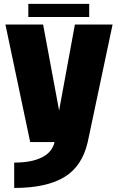

<svg xmlns="http://www.w3.org/2000/svg" viewBox="-20 -720 604 973"><path d="M133 0 7.5 -595.5H198.5L279.5 -160L359.5 -595.5H550.5L424.5 0Q396.5 123 305.5 177.8Q214.5 232.5 52 232.5V104Q139 104 191.5 78Q244 52.5 256.5 0ZM123.5 -634V-700.5H432V-634Z"/></svg>

Font: Anybody ExtraBold
Style: Regular
Weight: 800
Designer: Tyler Finck
Foundry: Etcetera Type Company
Version: Version 1.010; ttfautohint (v1.8.3) -l 8 -r 50 -G 200 -x 14 